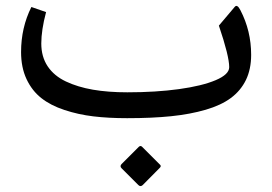

<svg xmlns="http://www.w3.org/2000/svg" viewBox="-20 -398 913 645"><path d="M457.5 95.2 518.1 155.8Q522.5 160.2 516.6 166L459 224.1Q451.7 230.5 444.8 223.6L388.2 167Q381.8 160.6 388.2 153.3L446.3 95.2Q452.1 89.8 457.5 95.2ZM407.2 -1Q344.2 -1 293.5 -7.1Q242.7 -13.2 196.3 -28.6Q149.9 -43.9 118.7 -68.6Q87.4 -93.3 69.1 -132.3Q50.8 -171.4 50.8 -223.1Q50.8 -305.2 85.4 -374.5L134.8 -357.4Q118.7 -296.9 118.7 -252Q118.7 -207.5 140.1 -175.3Q161.6 -143.1 201.4 -124.3Q241.2 -105.5 292.2 -96.7Q343.3 -87.9 407.7 -87.9Q503.4 -87.9 581.3 -98.6Q659.2 -109.4 704.6 -128.7Q750 -147.9 750 -172.4Q750 -209.5 715.3 -312L768.6 -375Q776.9 -384.8 787.6 -363.8Q823.7 -294.4 823.7 -213.9Q823.7 -165.5 806.2 -129.4Q788.6 -93.3 755.6 -68.8Q722.7 -44.4 670.9 -29.3Q619.1 -14.2 555.2 -7.6Q491.2 -1 407.2 -1Z"/></svg>

Font: Sahel FD-WOL
Style: FD-WOL
Weight: 400
Foundry: Saber Rastikerdar (saber.rastikerdar@gmail.com)
Version: Version 2.0.2